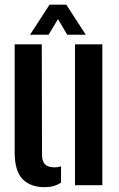

<svg xmlns="http://www.w3.org/2000/svg" viewBox="-20 -789 508 818"><path d="M42.5 -139.5V-600H158L159 -129.5Q159 -102 171.8 -89Q184.5 -76 213 -76Q228 -76 240 -80.5V-11Q211 8.5 170.5 8.5Q110 8.5 76.2 -26Q42.5 -60.5 42.5 -139.5ZM299.5 0V-600H416V0ZM108 -641 191 -769H262.5L345.5 -641H266.5L227 -707.5L187 -641Z"/></svg>

Font: Big Shoulders Stencil Text
Style: Bold
Weight: 700
Designer: Patric King
Foundry: XO Type Co
Version: Version 1.000